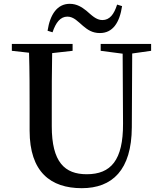

<svg xmlns="http://www.w3.org/2000/svg" viewBox="-20 -967 847 1005"><path d="M593 -943C577 -892 554 -862 516 -862C483 -862 459 -888 432 -911C409 -929 383 -947 345 -947C280 -947 242 -892 229 -806L255 -798C272 -849 296 -880 333 -880C366 -880 389 -853 415 -831C439 -811 463 -794 503 -794C570 -794 606 -848 619 -935ZM771 -737H507V-701L622 -686L624 -320C625 -128 560 -55 434 -55C319 -55 251 -118 251 -306V-397C251 -496 251 -593 253 -689L360 -701V-737H42V-701L132 -691C135 -593 135 -494 135 -397V-283C135 -67 245 18 408 18C567 18 669 -76 670 -301L672 -687L771 -701Z"/></svg>

Font: Source Han Serif CN SemiBold
Style: Regular
Weight: 600
Designer: Ryoko NISHIZUKA 西塚涼子 (kana & ideographs); Frank Grießhammer (Latin, Greek & Cyrillic); Wenlong ZHANG 张文龙 (bopomofo); San
Foundry: Adobe Systems Incorporated
Version: Version 1.000;PS 1;hotconv 16.6.53;makeotf.lib2.5.65590